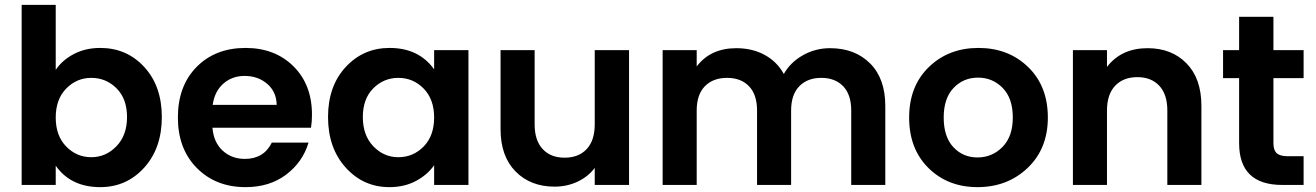

<svg xmlns="http://www.w3.org/2000/svg" viewBox="-20 -760 5409 789"><path d="M209 -473Q236 -513 283.5 -538Q331 -563 392 -563Q501 -563 573 -484.5Q645 -406 645 -279Q645 -151 572.5 -71Q500 9 392 9Q271 9 209 -79V0H69V-740H209ZM355 -440Q295 -440 252 -396Q209 -352 209 -277Q209 -202 252 -158Q295 -114 355 -114Q415 -114 458.5 -159Q502 -204 502 -279Q502 -354 459 -397Q416 -440 355 -440Z M985 -448Q934 -448 898 -416.5Q862 -385 854 -329H1117Q1116 -383 1078 -415.5Q1040 -448 985 -448ZM1248 -174Q1224 -94 1156 -42.5Q1088 9 989 9Q867 9 789 -69.5Q711 -148 711 -277Q711 -407 788 -485Q865 -563 989 -563Q1110 -563 1186 -487.5Q1262 -412 1262 -289Q1262 -259 1258 -235H853Q858 -175 895 -141Q932 -107 986 -107Q1064 -107 1097 -174Z M1581 -563Q1701 -563 1764 -475V-554H1905V0H1764V-81Q1737 -42 1689.5 -16.5Q1642 9 1580 9Q1473 9 1400.5 -71.5Q1328 -152 1328 -279Q1328 -406 1400.5 -484.5Q1473 -563 1581 -563ZM1617 -440Q1557 -440 1514 -397Q1471 -354 1471 -279Q1471 -204 1514 -159Q1557 -114 1617 -114Q1678 -114 1721 -158Q1764 -202 1764 -277Q1764 -352 1721 -396Q1678 -440 1617 -440Z M2565 -554V0H2424V-70Q2397 -34 2353.5 -13.5Q2310 7 2259 7Q2160 7 2098.5 -55.5Q2037 -118 2037 -229V-554H2177V-249Q2177 -183 2210 -147.5Q2243 -112 2300 -112Q2358 -112 2391 -147.5Q2424 -183 2424 -249V-554Z M3478 0V-306Q3478 -371 3445 -405.5Q3412 -440 3355 -440Q3298 -440 3264.5 -405.5Q3231 -371 3231 -306V0H3091V-306Q3091 -371 3058 -405.5Q3025 -440 2968 -440Q2910 -440 2876.5 -405.5Q2843 -371 2843 -306V0H2703V-554H2843V-487Q2900 -562 3006 -562Q3071 -562 3122 -534.5Q3173 -507 3201 -456Q3228 -504 3279.5 -533Q3331 -562 3391 -562Q3493 -562 3555.5 -499.5Q3618 -437 3618 -325V0Z M4286 -277Q4286 -149 4203 -70Q4120 9 3997 9Q3875 9 3795.5 -69.5Q3716 -148 3716 -277Q3716 -406 3797 -484.5Q3878 -563 4001 -563Q4124 -563 4205 -484.5Q4286 -406 4286 -277ZM4142 -277Q4142 -356 4100.5 -398.5Q4059 -441 3999 -441Q3939 -441 3898.5 -398.5Q3858 -356 3858 -277Q3858 -198 3897.5 -155.5Q3937 -113 3997 -113Q4057 -113 4099.5 -156Q4142 -199 4142 -277Z M4777 0V-306Q4777 -372 4744 -407.5Q4711 -443 4654 -443Q4596 -443 4562.5 -407.5Q4529 -372 4529 -306V0H4389V-554H4529V-485Q4588 -562 4696 -562Q4795 -562 4856 -499.5Q4917 -437 4917 -325V0Z M5072 -172V-439H5006V-554H5072V-691H5213V-554H5337V-439H5213V-171Q5213 -143 5226.5 -130.5Q5240 -118 5272 -118H5337V0H5249Q5072 0 5072 -172Z"/></svg>

Font: SVN-Poppins SemiBold
Style: Regular
Weight: 600
Designer: Ninad Kale (Devanagari), Jonny Pinhorn (Latin)
Foundry: Indian Type Foundry
Version: Version 3.002 2017